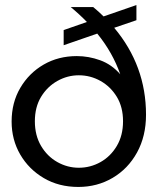

<svg xmlns="http://www.w3.org/2000/svg" viewBox="-20 -728 629 760"><path d="M290 12Q213 12 153.5 -23Q94 -58 60 -116.5Q26 -175 26 -247Q26 -322 60.5 -380.5Q95 -439 153 -472.5Q211 -506 284 -506Q331 -506 376.5 -489.5Q422 -473 456 -434Q426 -520 365 -595L232 -549V-609L324 -641Q295 -671 260 -700H349Q371 -682 390 -663L520 -708V-648L432 -618Q558 -468 558 -274Q558 -189 522.5 -124.5Q487 -60 426 -24Q365 12 290 12ZM292 -64Q338 -64 378 -86.5Q418 -109 442.5 -150.5Q467 -192 467 -248Q467 -304 442.5 -344.5Q418 -385 378 -407.5Q338 -430 292 -430Q247 -430 207 -407.5Q167 -385 142.5 -344.5Q118 -304 118 -248Q118 -192 142.5 -150.5Q167 -109 207 -86.5Q247 -64 292 -64Z"/></svg>

Font: HostGroteskRegular
Style: Regular
Weight: 400
Designer: Doukan Karapınar based on Poppins by Indian Type Foundry, Jonny Pinhorn
Foundry: Element Type
Version: Version 1.001; ttfautohint (v1.8.4.7-5d5b)